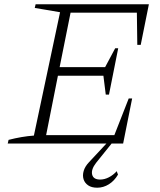

<svg xmlns="http://www.w3.org/2000/svg" viewBox="-20 -669 744 895"><path d="M16 0 20 -17Q51 -25 80.5 -30Q110 -35 138 -37L260 -612L142 -632L146 -649H674L636 -460H620L618 -610H309L258 -356H470L517 -444H531L488 -228H473L462 -316H250L195 -39H513L580 -210H596L554 0ZM433 206Q407 206 391 195Q375 184 369.5 166.5Q364 149 370 128Q376 107 395 87L492 -17H514L428 90Q404 121 409.5 144.5Q415 168 447 168Q467 168 487.5 157.5Q508 147 524 129L530 145Q513 174 487.5 190Q462 206 433 206Z"/></svg>

Font: Piazzolla Thin Thin
Style: Italic
Weight: 250
Italic angle: -11.3°
Version: Version 2.005